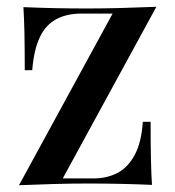

<svg xmlns="http://www.w3.org/2000/svg" viewBox="-20 -541 515 566"><path d="M441 -521 165 -15H255Q295 -15 326 -31Q357 -47 377 -84Q397 -121 401 -182H424Q424 -115 425 -70Q426 -25 428 4Q383 2 335 1Q287 0 240 0Q189 0 136.5 1.5Q84 3 36 5L312 -501H220Q177 -501 146 -484.5Q115 -468 97.5 -431.5Q80 -395 75 -334H53Q53 -402 52 -446Q51 -490 49 -520Q93 -518 141 -517Q189 -516 237 -516Q287 -516 339.5 -517.5Q392 -519 441 -521Z"/></svg>

Font: Playfair Display Medium
Style: Regular
Weight: 500
Designer: Claus Eggers Sørensen
Foundry: Claus Eggers Sørensen
Version: Version 1.203